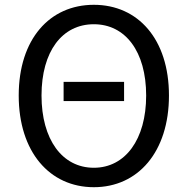

<svg xmlns="http://www.w3.org/2000/svg" viewBox="-20 -767 782 800"><path d="M245 -346H497V-426H245ZM371 13C555 13 684 -134 684 -369C684 -604 555 -747 371 -747C187 -747 58 -604 58 -369C58 -134 187 13 371 13ZM371 -68C239 -68 153 -186 153 -369C153 -553 239 -666 371 -666C502 -666 589 -553 589 -369C589 -186 502 -68 371 -68Z"/></svg>

Font: Noto Sans Japanese Regular
Style: Regular
Weight: 400
Designer: Ryoko NISHIZUKA (kana & ideographs); Paul D. Hunt (Latin, Greek & Cyrillic); Wenlong ZHANG (bopomofo); Sandoll Communica
Foundry: Adobe Systems Incorporated
Version: Version 1.000;PS 1;hotconv 1.0.78;makeotf.lib2.5.61930